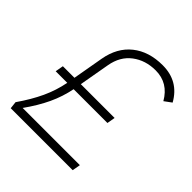

<svg xmlns="http://www.w3.org/2000/svg" viewBox="-189 -841 979 979"><g transform="rotate(45 300.5 -351.5)"><path d="M37.1 0 32.7 -39.1Q79.6 -106.4 108.2 -168Q136.7 -229.5 149.4 -295.4H65.9L73.7 -339.4H157.2L186.5 -505.9Q203.1 -600.6 267.3 -651.9Q331.5 -703.1 430.2 -703.1Q545.4 -703.1 600.6 -604L562 -575.7Q514.2 -659.2 423.3 -659.2Q350.6 -659.2 298.1 -619.6Q245.6 -580.1 232.4 -505.4L203.1 -339.4H446.8L439 -295.4H195.3Q182.6 -230.5 154.1 -169.7Q125.5 -108.9 79.1 -43.9H491.7L483.9 0Z"/></g></svg>

Font: Cascadia Code NF ExtraLight
Style: Italic
Weight: 200
Italic angle: -10°
Monospace: yes
Designer: Aaron Bell
Foundry: Saja Typeworks
Version: Version 2404.023; ttfautohint (v1.8.4)